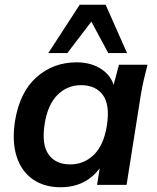

<svg xmlns="http://www.w3.org/2000/svg" viewBox="-20 -777 660 807"><path d="M234 10Q165 10 117 -24Q69 -58 49.5 -120.5Q30 -183 43 -268Q63 -390 133.5 -452.5Q204 -515 302 -515Q365 -515 409 -484.5Q453 -454 462 -402L452 -399L480 -505H600Q592 -474 584.5 -442Q577 -410 572 -379L512 0H388L405 -107H421Q396 -53 348.5 -21.5Q301 10 234 10ZM275 -86Q333 -86 374.5 -126.5Q416 -167 429 -248Q443 -336 412.5 -377.5Q382 -419 321 -419Q263 -419 222 -378.5Q181 -338 168 -258Q154 -170 184 -128Q214 -86 275 -86ZM183 -554 315 -757H424L514 -554H435L364 -686L263 -554Z"/></svg>

Font: Mulish ExtraLight
Style: Bold Italic
Weight: 700
Italic angle: -9°
Version: Version 3.603